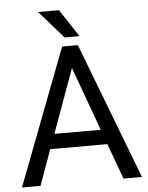

<svg xmlns="http://www.w3.org/2000/svg" viewBox="-60 -948 771 997"><g transform="rotate(-5 326.0 -450.0)"><path d="M475.1 -185.5H177.2L110.4 0H13.7L285.2 -710.9H367.2L639.2 0H543ZM205.6 -262.7H447.3L326.2 -595.2ZM379.9 -756.8H302.2L176.3 -900.4H285.2Z"/></g></svg>

Font: Noboto
Style: Regular
Weight: 400
Designer: Google
Version: Version 2.001101; 2014